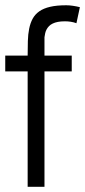

<svg xmlns="http://www.w3.org/2000/svg" viewBox="-24 -716 326 736"><path d="M282.2 -688.5Q268.6 -691.9 255.4 -693.8Q242.2 -695.8 230 -695.8Q193.4 -695.8 168.2 -689.9Q143.1 -684.1 126.7 -672.6Q110.4 -661.1 101.3 -644.5Q92.3 -627.9 87.9 -606.4Q83.5 -585 82.8 -558.8Q82 -532.7 82 -502.9H-3.9V-442.4H82V0H146.5V-442.4H251V-502.9H146.5V-573.2Q147.5 -581.1 149.2 -588.6Q150.9 -596.2 154.5 -603Q158.2 -609.9 163.8 -615.7Q169.4 -621.6 178 -625.7Q186.5 -629.9 198 -632.1Q209.5 -634.3 225.1 -634.3Q236.3 -634.3 247.3 -632.6Q258.3 -630.9 269 -627Z"/></svg>

Font: Saysettha
Style: Regular
Weight: 400
Designer: John M. Durdin
Foundry: Lao Script for Windows
Version: Version 2.201